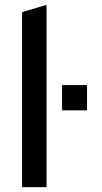

<svg xmlns="http://www.w3.org/2000/svg" viewBox="-20 -772 420 792"><path d="M71 -722 172 -752V0H71ZM236 -421H339V-317H236Z"/></svg>

Font: BM YEONSUNG
Style: Regular
Weight: 400
Designer: Bongjin Kim; Myungsoo Han; Jaehyun Keum; Jihee Min; Dokyung Lee; Chorong Kim; Jooyeon Kang; Sang-a Kim;
Foundry: Sandoll Communications Inc.
Version: Version 1.000;PS 1;hotconv 16.6.51;makeotf.lib2.5.65220